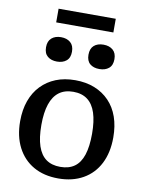

<svg xmlns="http://www.w3.org/2000/svg" viewBox="-100 -997 816 1078"><g transform="rotate(10 308.0 -457.5)"><path d="M573 -268Q573 -182 541 -119Q509 -56 449 -22Q389 12 308 12Q226 12 166.5 -22Q107 -56 74.5 -119Q42 -182 42 -268Q42 -333 60.5 -384.5Q79 -436 114 -472.5Q149 -509 197.5 -528.5Q246 -548 308 -548Q369 -548 418 -528.5Q467 -509 502 -472.5Q537 -436 555 -384.5Q573 -333 573 -268ZM163 -268Q163 -195 179 -147.5Q195 -100 227 -77Q259 -54 308 -54Q357 -54 389 -77Q421 -100 436.5 -147.5Q452 -195 452 -268Q452 -339 436.5 -386.5Q421 -434 389 -458Q357 -482 308 -482Q259 -482 227 -458Q195 -434 179 -386.5Q163 -339 163 -268ZM261 -702Q261 -667 240.5 -650Q220 -633 187 -633Q154 -633 133.5 -650Q113 -667 113 -702Q113 -737 133.5 -754.5Q154 -772 187 -772Q220 -772 240.5 -754.5Q261 -737 261 -702ZM503 -702Q503 -667 482.5 -650Q462 -633 429 -633Q395 -633 375 -650Q355 -667 355 -702Q355 -737 375 -754.5Q395 -772 429 -772Q462 -772 482.5 -754.5Q503 -737 503 -702ZM145 -927H471V-849H145Z"/></g></svg>

Font: Roboto Serif SemiCondensed Medium
Style: Regular
Weight: 500
Width: 4
Designer: Greg Gazdowicz
Foundry: Commercial Type
Version: Version 1.007